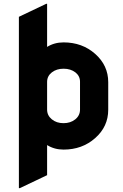

<svg xmlns="http://www.w3.org/2000/svg" viewBox="-20 -767 641 997"><path d="M224.6 -342.8V-197.8Q224.6 -167.5 249 -147.5Q273.4 -127.4 309.8 -127.4Q346.2 -127.4 370.8 -147.2Q395.5 -167 395.5 -198.2V-342.8Q395.5 -372.1 371.6 -391.1Q346.7 -410.2 310.3 -410.2Q273.9 -410.2 249.5 -391.4Q225.1 -372.6 224.6 -342.8ZM78.1 210V-679.7L219.7 -747.1H224.6V-523.4Q262.2 -546.9 310.1 -546.9Q406.7 -546.9 474.1 -487.3Q542 -427.2 542 -340.3Q542 -340.3 542 -197.3Q542 -109.4 474.1 -49.8Q406.7 9.8 310.1 9.8Q262.2 9.8 224.6 -13.7V142.6L83 210Z"/></svg>

Font: Nova Round
Style: Bold
Weight: 700
Designer: Wojciech Kalinowski "wmk69" (wmk69@o2.pl)
Foundry: Wojciech Kalinowski "wmk69" (wmk69@o2.pl)
Version: Version 3.1.0; 2021-05-23